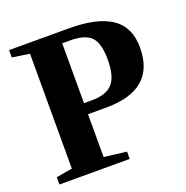

<svg xmlns="http://www.w3.org/2000/svg" viewBox="-119 -765 849 876"><g transform="rotate(-20 305.5 -327.5)"><path d="M425.3 -460.9Q425.3 -539.1 396.2 -570.1Q367.2 -601.1 293.9 -601.1H255.4V-310.5H295.9Q363.8 -310.5 394.5 -344.7Q425.3 -378.9 425.3 -460.9ZM255.4 -256.8V-48.8L364.3 -35.6V0H23.4V-35.6L101.1 -48.8V-606.4L17.1 -619.1V-654.8H305.7Q444.8 -654.8 513.7 -608.2Q582.5 -561.5 582.5 -461.9Q582.5 -256.8 343.3 -256.8Z"/></g></svg>

Font: Liberation Serif
Style: Bold
Weight: 700
Designer: Steve Matteson
Foundry: Ascender Corporation
Version: Version 2.1.5